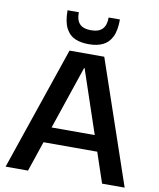

<svg xmlns="http://www.w3.org/2000/svg" viewBox="-98 -996 887 1072"><g transform="rotate(10 345.5 -460.0)"><path d="M247 -700H444L683 0H555L347 -618H344L135 0H8ZM168 -260H522V-171H168ZM341 -754Q302 -754 269 -767.5Q236 -781 216.5 -817.5Q197 -854 197 -920H261Q261 -884 272 -865.5Q283 -847 301.5 -840Q320 -833 341 -833H349Q388 -833 409 -854Q430 -875 430 -920H494Q494 -857 476 -821Q458 -785 425.5 -769.5Q393 -754 350 -754Z"/></g></svg>

Font: Pathway Extreme 28pt SemiBold
Style: Regular
Weight: 600
Designer: Eduardo Rodriguez Tunni
Foundry: Eduardo Rodriguez Tunni
Version: Version 1.001;gftools[0.9.26]